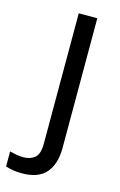

<svg xmlns="http://www.w3.org/2000/svg" viewBox="-175 -588 552 880"><g transform="rotate(15 101.5 -148.0)"><path d="M22 240Q-3 240 -22 236.5Q-41 233 -55 228V157Q-40 161 -24 164Q-8 167 11 167Q43 167 64 149.5Q85 132 85 83V-536H173V80Q173 155 137 197.5Q101 240 22 240Z"/></g></svg>

Font: Noto Sans Tifinagh Azawagh
Style: Regular
Weight: 400
Designer: JamraPatel
Foundry: JamraPatel LLC
Version: Version 2.006; ttfautohint (v1.8.4.7-5d5b)